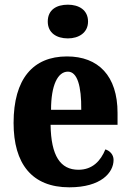

<svg xmlns="http://www.w3.org/2000/svg" viewBox="-20 -790 556 820"><path d="M270 -626C316 -626 356 -650 356 -698C356 -748 316 -770 270 -770C221 -770 184 -748 184 -698C184 -650 221 -626 270 -626ZM276 10C412 10 465 -53 465 -107C465 -130 449 -146 430 -152C410 -103 375 -65 315 -65C238 -65 198 -124 196 -257H482V-308C482 -466 400 -549 266 -549C121 -549 38 -453 38 -265C38 -91 116 10 276 10ZM327 -321H198C198 -427 227 -484 270 -484C310 -484 328 -423 327 -321Z"/></svg>

Font: Noto Serif Khmer Condensed ExtraBold
Style: Regular
Weight: 800
Width: 3
Designer: Danh Hong and the Monotype Design Team
Foundry: Monotype Imaging Inc.
Version: Version 2.004